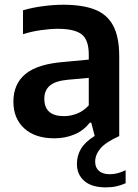

<svg xmlns="http://www.w3.org/2000/svg" viewBox="-20 -574 583 810"><path d="M209.5 9.5Q128 9.5 82.2 -32.5Q36.5 -74.5 36.5 -145Q36.5 -220 87.8 -262.2Q139 -304.5 253 -313L354.5 -322.5V-344Q354.5 -406.5 324 -429.5Q293.5 -452.5 224.5 -452.5Q193 -452.5 153.8 -447Q114.5 -441.5 77 -430V-530.5Q115.5 -542 161.2 -548Q207 -554 247 -554Q327.5 -554 379.8 -533.8Q432 -513.5 457.5 -465.8Q483 -418 483 -336V0Q425 26.5 403.2 52.8Q381.5 79 381.5 108.5Q381.5 133 397.5 147Q413.5 161 443.5 161Q475.5 161 510 144V199Q492.5 207 472 211.8Q451.5 216.5 427 216.5Q367 216.5 335.8 189.5Q304.5 162.5 304.5 117Q304.5 83 321.5 54Q338.5 25 379.5 -0.5L365 -56.5H358.5Q333 -23 294 -6.8Q255 9.5 209.5 9.5ZM167 -157.5Q167 -84 250 -84Q277 -84 304.5 -94.5Q332 -105 354.5 -129.5V-245.5L265.5 -237.5Q213 -232.5 190 -212.5Q167 -192.5 167 -157.5Z"/></svg>

Font: Encode Sans SmBold
Style: Regular
Weight: 600
Designer: Multiple Designers
Foundry: Impallari Type
Version: Version 3.002; ttfautohint (v1.8.3) -l 8 -r 50 -G 200 -x 14 